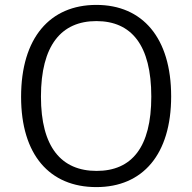

<svg xmlns="http://www.w3.org/2000/svg" viewBox="-20 -753 784 783"><path d="M373 10C562 10 678 -123 678 -360C678 -599 561 -733 373 -733C184 -733 66 -599 66 -358C66 -122 182 10 373 10ZM374 -56C230 -56 147 -153 147 -359C147 -568 230 -667 373 -667C516 -667 597 -569 597 -359C597 -152 517 -56 374 -56Z"/></svg>

Font: United Sans Light
Style: Regular
Weight: 300
Designer: Pablo Impallari, Rodrigo Fuenzalida (Modified by Dan O. Williams)
Version: Version 1.000;PS 001.000;hotconv 1.0.88;makeotf.lib2.5.64775